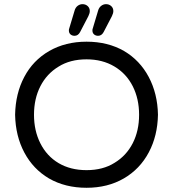

<svg xmlns="http://www.w3.org/2000/svg" viewBox="-20 -893 833 924"><path d="M311.5 -746.1Q311.5 -752 312.5 -753.9L338.9 -841.8Q342.8 -856.4 353.5 -864.7Q364.3 -873 377 -873Q391.6 -873 401.9 -863.8Q412.1 -854.5 412.1 -839.8Q412.1 -829.1 405.3 -815.4L365.2 -738.3Q355.5 -720.7 338.9 -720.7Q327.1 -720.7 319.3 -727.5Q311.5 -734.4 311.5 -746.1ZM424.8 -746.1Q424.8 -752 425.8 -753.9L452.1 -841.8Q456.1 -856.4 466.8 -864.7Q477.5 -873 490.2 -873Q504.9 -873 515.1 -863.8Q525.4 -854.5 525.4 -839.8Q525.4 -829.1 518.6 -815.4L478.5 -738.3Q468.8 -720.7 452.1 -720.7Q440.4 -720.7 432.6 -727.5Q424.8 -734.4 424.8 -746.1ZM215.8 -34.2Q139.6 -79.1 97.2 -158.7Q54.7 -238.3 52.7 -340.8Q54.7 -443.4 96.7 -522.5Q138.7 -602.5 216.8 -647.5Q294.9 -692.4 396.5 -692.4Q499 -692.4 577.1 -647.5Q653.3 -602.5 695.8 -522.5Q738.3 -442.4 740.2 -340.8Q738.3 -239.3 696.3 -160.2Q653.3 -79.1 575.7 -34.2Q498 10.7 396.5 10.7Q293.9 10.7 215.8 -34.2ZM531.2 -109.4Q587.9 -143.6 618.7 -203.6Q649.4 -263.7 649.4 -340.8Q649.4 -417 619.1 -477.5Q587.9 -539.1 530.3 -573.2Q472.7 -607.4 396.5 -607.4Q317.4 -607.4 261.7 -572.3Q205.1 -538.1 174.3 -478Q143.6 -418 143.6 -340.8Q143.6 -264.6 173.8 -204.1Q205.1 -141.6 262.2 -107.9Q319.3 -74.2 396.5 -74.2Q475.6 -74.2 531.2 -109.4Z"/></svg>

Font: KTXP_ComRound
Style: Medium
Weight: 500
Version: Version 1.01;May 16, 2022;FontCreator 13.0.0.2683 64-bit